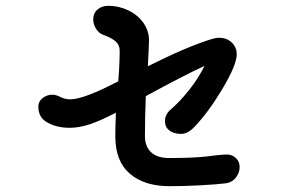

<svg xmlns="http://www.w3.org/2000/svg" viewBox="-20 -724 1040 661"><path d="M805 -149Q805 -129 792 -112.5Q779 -96 758 -93Q726 -89 669 -86Q612 -83 564 -83Q477 -83 427 -126Q377 -169 377 -254Q377 -284 379 -336Q325 -308 288.5 -296Q252 -284 220 -284Q171 -284 137 -306Q112 -323 112 -357Q112 -375 127 -386.5Q142 -398 160 -398Q170 -398 182 -393Q201 -382 222 -382Q268 -382 387 -444Q392 -500 392 -550Q392 -569 378 -581.5Q364 -594 333 -605Q319 -611 310 -626Q301 -641 301 -657Q301 -679 316 -691.5Q331 -704 353 -704Q389 -704 421.5 -688.5Q454 -673 473.5 -645.5Q493 -618 493 -585Q493 -572 489 -496Q623 -563 707 -589Q722 -594 734 -594Q761 -594 778 -577.5Q795 -561 795 -537Q795 -501 746.5 -419.5Q698 -338 651 -289Q627 -263 604 -263Q579 -263 563.5 -274.5Q548 -286 548 -307Q548 -331 569 -348Q601 -376 632.5 -416Q664 -456 684 -497Q612 -464 482 -393Q479 -323 479 -255Q479 -220 500 -200Q521 -180 562 -180Q643 -180 688 -185Q740 -192 762 -192Q779 -192 792 -180Q805 -168 805 -149Z"/></svg>

Font: Tsukimi Rounded SemiBold
Style: Regular
Weight: 600
Designer: Takashi Funayama
Foundry: Takashi Funayama
Version: Version 1.032; ttfautohint (v1.8.3)